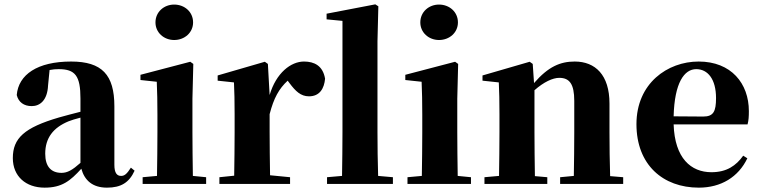

<svg xmlns="http://www.w3.org/2000/svg" viewBox="-20 -846 3498 883"><path d="M350 -97C313 -64 290 -51 263 -51C216 -51 188 -79 188 -139C188 -212 225 -259 295 -288C307 -293 327 -299 350 -305ZM136 -504 152 -510ZM582 -75C563 -45 552 -37 537 -37C518 -37 506 -50 506 -88V-357C506 -502 449 -563 307 -563C152 -563 65 -503 57 -409C65 -376 90 -358 126 -358C164 -358 198 -385 201 -453L208 -524C223 -527 236 -528 250 -528C326 -528 350 -497 350 -393V-332C315 -323 280 -314 252 -306C91 -259 39 -210 39 -119C39 -35 99 17 185 17C265 17 303 -14 354 -70C369 -16 406 17 472 17C536 17 574 -6 599 -61Z M781 -662C829 -662 868 -696 868 -743C868 -791 829 -825 781 -825C734 -825 695 -791 695 -743C695 -696 734 -662 781 -662ZM867 -37C866 -95 865 -182 865 -238V-392L869 -552L855 -562L626 -502V-478L701 -470C703 -419 704 -382 704 -318V-238C704 -182 703 -96 702 -37L636 -31V0H928V-31Z M1212 -552 1198 -562 981 -499V-475L1056 -467C1058 -419 1059 -386 1059 -321V-238C1059 -182 1058 -96 1057 -38L989 -31V0H1314V-31L1222 -40C1221 -99 1220 -183 1220 -238V-321C1239 -395 1263 -438 1303 -475L1312 -463C1339 -427 1363 -403 1401 -403C1451 -403 1471 -440 1475 -484C1465 -544 1425 -563 1378 -563C1318 -563 1250 -511 1220 -409Z M1719 -37C1717 -102 1716 -173 1716 -238V-656L1720 -817L1706 -826L1482 -783V-757L1555 -750V-238C1555 -174 1554 -102 1553 -37L1484 -31V0H1787V-31Z M1999 -662C2047 -662 2086 -696 2086 -743C2086 -791 2047 -825 1999 -825C1952 -825 1913 -791 1913 -743C1913 -696 1952 -662 1999 -662ZM2085 -37C2084 -95 2083 -182 2083 -238V-392L2087 -552L2073 -562L1844 -502V-478L1919 -470C1921 -419 1922 -382 1922 -318V-238C1922 -182 1921 -96 1920 -37L1854 -31V0H2146V-31Z M2786 -36C2784 -94 2783 -179 2783 -238V-370C2783 -501 2718 -563 2623 -563C2557 -563 2502 -540 2436 -464L2430 -552L2416 -562L2199 -499V-475L2274 -467C2276 -419 2277 -386 2277 -321V-238C2277 -182 2276 -96 2275 -37L2208 -31V0H2497V-31L2440 -36C2439 -95 2438 -182 2438 -238V-431C2481 -469 2522 -488 2552 -488C2599 -488 2621 -460 2621 -382V-238C2621 -180 2620 -95 2619 -37L2556 -31V0H2846V-31Z M3078 -311C3082 -466 3127 -528 3182 -528C3235 -528 3273 -482 3273 -395C3273 -333 3261 -310 3214 -310ZM3398 -130C3365 -84 3322 -54 3252 -54C3158 -54 3083 -118 3078 -274H3418C3423 -293 3424 -310 3424 -335C3424 -462 3343 -563 3193 -563C3050 -563 2907 -463 2907 -275C2907 -88 3029 17 3194 17C3296 17 3376 -32 3417 -118Z"/></svg>

Font: Noto Serif TC Black
Style: Regular
Weight: 900
Version: Version 1.001;PS 1.001;hotconv 16.6.54;makeotf.lib2.5.65590